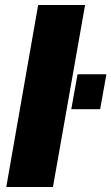

<svg xmlns="http://www.w3.org/2000/svg" viewBox="-20 -745 444 765"><path d="M5 0 132 -725H319L191 0ZM264 -310 289 -449H404L379 -310Z"/></svg>

Font: Archivo SemiCondensed Black
Style: Italic
Weight: 900
Width: 4
Italic angle: -10°
Designer: Hector Gatti
Foundry: Omnibus-Type
Version: Version 2.001